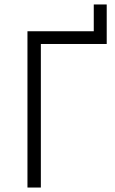

<svg xmlns="http://www.w3.org/2000/svg" viewBox="-20 -840 515 860"><path d="M103 0H163V-643H458V-820H400V-700H103Z"/></svg>

Font: Fixel Display Light
Style: Regular
Weight: 300
Designer: AlfaBravo + MacPaw
Foundry: Kyrylo Tkachov, Marchela Mozhyna, Serhii Makarenko, Maria Weinstein, Zakhar Kryvoshyya
Version: Version 1.211